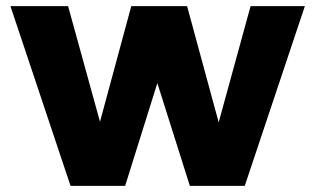

<svg xmlns="http://www.w3.org/2000/svg" viewBox="-20 -516 1028 626"><path d="M974 -496 778 90H599L493 -245L388 90H210L14 -496H202L306 -119L408 -496H590L693 -117L797 -496Z"/></svg>

Font: Gmarket Sans TTF Bold
Style: Regular
Weight: 700
Designer: Creative Director : Sungho Lee; Art Director : Kiwoong Choi; Project Manager : Sori Yang, Jongwook Yoon; Font Designer :
Foundry: Sandoll Inc.
Version: Version 1.000;hotconv 1.0.109;makeotfexe 2.5.65596